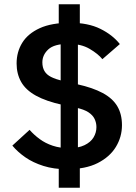

<svg xmlns="http://www.w3.org/2000/svg" viewBox="-20 -800 640 902"><path d="M355 82H256V-47L265 -64V-634L256 -651V-780H355V-651L346 -634V-64L355 -47ZM293 -5Q233 -5 184 -20.5Q135 -36 99 -61Q63 -86 38 -116L119 -190Q139 -167 166 -147Q193 -127 227.5 -115.5Q262 -104 303 -104Q348 -104 377 -118Q406 -132 419.5 -154.5Q433 -177 433 -203Q433 -223 424.5 -241Q416 -259 395.5 -272.5Q375 -286 338 -294L275 -307Q197 -324 149 -350.5Q101 -377 79.5 -415Q58 -453 58 -502Q58 -556 84.5 -599Q111 -642 166.5 -667.5Q222 -693 310 -693Q394 -693 451.5 -664.5Q509 -636 543 -593L461 -522Q441 -547 401 -570.5Q361 -594 302 -594Q235 -594 207 -568Q179 -542 179 -507Q179 -483 189 -466Q199 -449 220 -438.5Q241 -428 273 -420L344 -404Q416 -388 462.5 -363Q509 -338 531 -301Q553 -264 553 -212Q553 -157 524.5 -110Q496 -63 439 -34Q382 -5 293 -5Z"/></svg>

Font: IBM Plex Sans SemiBold
Style: Regular
Weight: 600
Designer: Mike Abbink, Paul van der Laan, Pieter van Rosmalen
Foundry: Bold Monday
Version: Version 3.201